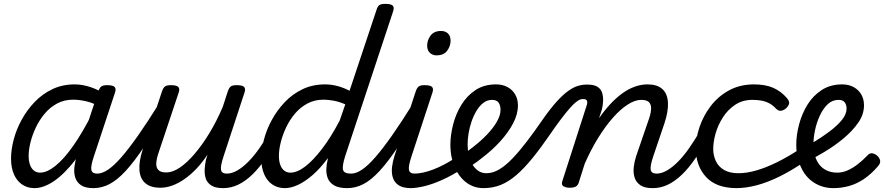

<svg xmlns="http://www.w3.org/2000/svg" viewBox="-20 -955 4568 992"><path d="M158 17Q122 17 94.5 -1.5Q67 -20 52 -54.5Q37 -89 37 -135Q37 -181 50.5 -233Q64 -285 91.5 -335.5Q119 -386 158.5 -427.5Q198 -469 250 -494Q302 -519 366 -519Q406 -519 449 -504.5Q492 -490 526 -466L510 -397Q463 -423 426.5 -431.5Q390 -440 358 -440Q312 -440 275.5 -420.5Q239 -401 211.5 -368.5Q184 -336 165.5 -297Q147 -258 137.5 -219.5Q128 -181 128 -150Q128 -123 135 -103.5Q142 -84 155.5 -73.5Q169 -63 187 -63Q223 -63 267 -98.5Q311 -134 359 -202.5Q407 -271 456 -368L488 -328Q430 -207 371 -131Q312 -55 258.5 -19Q205 17 158 17ZM463 17Q420 17 398 1.5Q376 -14 368.5 -38.5Q361 -63 364.5 -92.5Q368 -122 377 -149L488 -483Q495 -503 504.5 -509Q514 -515 533 -515Q564 -515 572.5 -505.5Q581 -496 574 -476L465 -147Q448 -96 452 -77Q456 -58 482 -58Q496 -58 502.5 -46.5Q509 -35 507.5 -20.5Q506 -6 495 5.5Q484 17 463 17Z M463 17Q449 17 442 5.5Q435 -6 437 -20.5Q439 -35 450 -46.5Q461 -58 482 -58Q508 -58 538.5 -78.5Q569 -99 607 -142.5Q645 -186 693.5 -255Q742 -324 803 -422Q812 -436 826 -434.5Q840 -433 848 -422.5Q856 -412 849 -399Q780 -280 726.5 -199.5Q673 -119 629 -71.5Q585 -24 545 -3.5Q505 17 463 17Z M808 15Q759 15 731.5 -8Q704 -31 700.5 -75.5Q697 -120 717 -182L817 -483Q824 -503 833.5 -509Q843 -515 862 -515Q893 -515 901.5 -505.5Q910 -496 903 -476L799 -165Q789 -136 787.5 -113Q786 -90 798 -77Q810 -64 839 -64Q872 -64 909 -89Q946 -114 985 -159.5Q1024 -205 1061.5 -266.5Q1099 -328 1131 -403L1157 -483Q1164 -503 1173.5 -509Q1183 -515 1202 -515Q1233 -515 1241.5 -505.5Q1250 -496 1243 -476L1135 -147Q1118 -96 1122 -77Q1126 -58 1152 -58Q1166 -58 1172.5 -46.5Q1179 -35 1177 -20.5Q1175 -6 1164 5.5Q1153 17 1132 17Q1093 17 1071.5 3Q1050 -11 1043 -33Q1036 -55 1037.5 -80.5Q1039 -106 1044 -129L1052 -156Q1025 -115 995 -83.5Q965 -52 933.5 -30Q902 -8 870.5 3.5Q839 15 808 15Z M1133 17Q1119 17 1112 5.5Q1105 -6 1107 -20.5Q1109 -35 1120 -46.5Q1131 -58 1152 -58Q1178 -58 1206.5 -74.5Q1235 -91 1264 -120.5Q1293 -150 1321.5 -191Q1350 -232 1378 -280Q1385 -294 1398.5 -292.5Q1412 -291 1421 -280.5Q1430 -270 1423 -257Q1389 -190 1354 -138.5Q1319 -87 1283 -52.5Q1247 -18 1210 -0.5Q1173 17 1133 17Z M1452 17Q1415 17 1387.5 -1.5Q1360 -20 1345 -54.5Q1330 -89 1330 -135Q1330 -181 1343.5 -233Q1357 -285 1384.5 -335.5Q1412 -386 1451.5 -427.5Q1491 -469 1543 -494Q1595 -519 1660 -519Q1691 -519 1723.5 -510.5Q1756 -502 1786 -486L1925 -903Q1931 -923 1940.5 -929Q1950 -935 1970 -935Q2001 -935 2009.5 -925.5Q2018 -916 2011 -896L1763 -147Q1747 -96 1752.5 -77Q1758 -58 1794 -58Q1804 -58 1808.5 -46.5Q1813 -35 1811.5 -20.5Q1810 -6 1801 5.5Q1792 17 1775 17Q1730 17 1706.5 3Q1683 -11 1674 -33Q1665 -55 1666 -81Q1667 -107 1673 -130L1674 -138Q1634 -84 1594.5 -50Q1555 -16 1519 0.5Q1483 17 1452 17ZM1480 -63Q1515 -63 1556 -94Q1597 -125 1643.5 -185.5Q1690 -246 1735 -332L1764 -416Q1731 -430 1703 -435Q1675 -440 1651 -440Q1606 -440 1569 -420.5Q1532 -401 1504.5 -368.5Q1477 -336 1458.5 -297Q1440 -258 1430.5 -219.5Q1421 -181 1421 -150Q1421 -123 1428 -103.5Q1435 -84 1448.5 -73.5Q1462 -63 1480 -63Z M1775 17Q1761 17 1754 5.5Q1747 -6 1749 -20.5Q1751 -35 1762 -46.5Q1773 -58 1794 -58Q1820 -58 1850.5 -78.5Q1881 -99 1919 -142.5Q1957 -186 2005.5 -255Q2054 -324 2115 -422Q2124 -436 2138 -434.5Q2152 -433 2160 -422.5Q2168 -412 2161 -399Q2092 -280 2038.5 -199.5Q1985 -119 1941 -71.5Q1897 -24 1857 -3.5Q1817 17 1775 17Z M2103 17Q2062 17 2039.5 2Q2017 -13 2009.5 -38Q2002 -63 2005.5 -92Q2009 -121 2018 -149L2128 -483Q2135 -503 2144.5 -509Q2154 -515 2173 -515Q2204 -515 2212.5 -505.5Q2221 -496 2214 -476L2106 -147Q2089 -96 2093 -77Q2097 -58 2123 -58Q2137 -58 2143.5 -46.5Q2150 -35 2148.5 -20.5Q2147 -6 2135.5 5.5Q2124 17 2103 17ZM2235 -669Q2215 -669 2201 -682Q2187 -695 2187 -720Q2187 -747 2204.5 -771Q2222 -795 2259 -795Q2280 -795 2294 -782.5Q2308 -770 2308 -744Q2308 -717 2290.5 -693Q2273 -669 2235 -669Z M2100 17Q2081 17 2074.5 5.5Q2068 -6 2072 -20.5Q2076 -35 2088 -46.5Q2100 -58 2119 -58Q2163 -58 2219 -79.5Q2275 -101 2339 -143Q2351 -151 2361 -145.5Q2371 -140 2376.5 -128Q2382 -116 2380.5 -103.5Q2379 -91 2369 -83Q2313 -47 2263.5 -25Q2214 -3 2172.5 7Q2131 17 2100 17Z M2339 -136Q2362 -149 2383.5 -164.5Q2405 -180 2425 -196Q2465 -227 2496.5 -260Q2528 -293 2547 -326Q2566 -359 2566 -387Q2566 -412 2555.5 -425.5Q2545 -439 2522 -439Q2508 -439 2501.5 -451Q2495 -463 2497 -479Q2499 -495 2510.5 -507Q2522 -519 2543 -519Q2576 -519 2601.5 -505.5Q2627 -492 2641.5 -467.5Q2656 -443 2656 -410Q2656 -365 2631 -317.5Q2606 -270 2564 -224Q2522 -178 2469 -138Q2447 -120 2421.5 -103Q2396 -86 2370 -72Z M2478 17Q2446 17 2419.5 5.5Q2393 -6 2372 -27Q2351 -48 2336.5 -76Q2322 -104 2314.5 -137Q2307 -170 2307 -207Q2307 -255 2320.5 -309.5Q2334 -364 2363 -412Q2392 -460 2436.5 -489.5Q2481 -519 2543 -519Q2556 -519 2561.5 -507Q2567 -495 2564 -479Q2561 -463 2550.5 -451Q2540 -439 2522 -439Q2498 -439 2478 -424Q2458 -409 2442.5 -383.5Q2427 -358 2416.5 -327.5Q2406 -297 2401 -266Q2396 -235 2396 -209Q2396 -180 2402 -153Q2408 -126 2420.5 -105.5Q2433 -85 2451 -72.5Q2469 -60 2493 -60Q2526 -60 2559 -79.5Q2592 -99 2627.5 -136Q2663 -173 2702 -224Q2741 -275 2785 -339Q2825 -396 2857 -431Q2889 -466 2915.5 -485Q2942 -504 2965 -511Q2988 -518 3011 -518Q3021 -518 3025.5 -506.5Q3030 -495 3027 -480.5Q3024 -466 3015 -454.5Q3006 -443 2989 -443Q2977 -443 2960.5 -431Q2944 -419 2923.5 -395.5Q2903 -372 2878 -339Q2853 -306 2825 -265Q2775 -192 2731.5 -138.5Q2688 -85 2648 -50.5Q2608 -16 2567 0.5Q2526 17 2478 17Z M3352 17Q3310 17 3288 1.5Q3266 -14 3258.5 -38.5Q3251 -63 3254.5 -92.5Q3258 -122 3267 -149L3334 -344Q3343 -371 3344 -392.5Q3345 -414 3333.5 -426.5Q3322 -439 3293 -439Q3261 -439 3223.5 -415Q3186 -391 3147 -347Q3108 -303 3070.5 -242.5Q3033 -182 3001 -109L2970 -11Q2966 2 2955.5 8.5Q2945 15 2922 15Q2906 15 2892.5 8Q2879 1 2885 -18L3012 -413Q3016 -426 3012.5 -434.5Q3009 -443 2995 -443Q2982 -443 2977 -454.5Q2972 -466 2974.5 -480.5Q2977 -495 2987.5 -506.5Q2998 -518 3015 -518Q3049 -518 3067 -506.5Q3085 -495 3091 -475.5Q3097 -456 3096 -433.5Q3095 -411 3090 -390L3075 -344Q3104 -386 3134.5 -418.5Q3165 -451 3196.5 -473.5Q3228 -496 3260.5 -507.5Q3293 -519 3326 -519Q3375 -519 3401.5 -495.5Q3428 -472 3431 -427Q3434 -382 3413 -318L3355 -147Q3338 -96 3342 -77Q3346 -58 3373 -58Q3387 -58 3393 -46.5Q3399 -35 3397.5 -20.5Q3396 -6 3384.5 5.5Q3373 17 3352 17Z M3353 17Q3339 17 3332 5.5Q3325 -6 3327 -20.5Q3329 -35 3340 -46.5Q3351 -58 3372 -58Q3398 -58 3426.5 -74.5Q3455 -91 3484 -120.5Q3513 -150 3541.5 -191Q3570 -232 3598 -280Q3605 -294 3618.5 -292.5Q3632 -291 3641 -280.5Q3650 -270 3643 -257Q3609 -190 3574 -138.5Q3539 -87 3503 -52.5Q3467 -18 3430 -0.5Q3393 17 3353 17Z M3786 17Q3681 17 3628 -40.5Q3575 -98 3575 -189Q3575 -242 3594.5 -299.5Q3614 -357 3652 -407Q3690 -457 3746.5 -488Q3803 -519 3876 -519Q3935 -519 3975.5 -501Q4016 -483 4046 -448Q4061 -430 4056.5 -417.5Q4052 -405 4040 -394Q4027 -384 4014 -382.5Q4001 -381 3987 -396Q3968 -417 3940 -428Q3912 -439 3867 -439Q3817 -439 3779 -414Q3741 -389 3715.5 -349.5Q3690 -310 3677.5 -266.5Q3665 -223 3665 -185Q3665 -153 3678 -124Q3691 -95 3720 -77.5Q3749 -60 3796 -60Q3810 -60 3815.5 -48.5Q3821 -37 3819 -21.5Q3817 -6 3808.5 5.5Q3800 17 3786 17Z M3784 17Q3766 17 3759 5.5Q3752 -6 3753.5 -21.5Q3755 -37 3765.5 -48.5Q3776 -60 3795 -60Q3837 -60 3886.5 -74Q3936 -88 3995 -117Q4054 -146 4120 -190Q4131 -198 4140 -191.5Q4149 -185 4153.5 -172Q4158 -159 4156.5 -145.5Q4155 -132 4145 -125Q4074 -76 4010.5 -44.5Q3947 -13 3890.5 2Q3834 17 3784 17Z M4286 17Q4250 17 4219.5 5.5Q4189 -6 4165.5 -26.5Q4142 -47 4126.5 -75Q4111 -103 4102.5 -136.5Q4094 -170 4094 -207Q4094 -257 4108.5 -312Q4123 -367 4151.5 -413.5Q4180 -460 4225 -489.5Q4270 -519 4331 -519Q4366 -519 4391.5 -504.5Q4417 -490 4430.5 -466Q4444 -442 4444 -411Q4444 -364 4414.5 -321.5Q4385 -279 4339 -240.5Q4293 -202 4240 -170.5Q4187 -139 4141 -115L4114 -180Q4147 -198 4188 -223Q4229 -248 4267 -276.5Q4305 -305 4329.5 -335Q4354 -365 4354 -394Q4354 -413 4344.5 -426Q4335 -439 4312 -439Q4280 -439 4256 -416Q4232 -393 4215.5 -357Q4199 -321 4191 -282.5Q4183 -244 4183 -214Q4183 -181 4190 -153.5Q4197 -126 4212 -106Q4227 -86 4251 -74.5Q4275 -63 4306 -63Q4333 -63 4360 -75Q4387 -87 4413 -107.5Q4439 -128 4462 -152Q4474 -166 4489 -162.5Q4504 -159 4515 -148Q4526 -136 4527.5 -123.5Q4529 -111 4517 -97Q4480 -54 4442 -29Q4404 -4 4365 6.5Q4326 17 4286 17Z"/></svg>

Font: Playwrite DE LA
Style: Regular
Weight: 400
Designer: Veronika Burian, José Scaglione
Foundry: TypeTogether
Version: Version 1.002